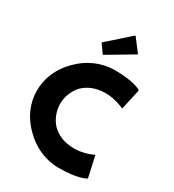

<svg xmlns="http://www.w3.org/2000/svg" viewBox="-268 -1307 1342 1479"><g transform="rotate(30 403.0 -567.5)"><path d="M726 -22 686 -203 683 -206C668 -199 601 -167 517 -167C429 -167 364 -197 319 -242C274 -291 253 -355 253 -413C253 -470 274 -533 319 -583C363 -627 429 -658 517 -658C600 -658 667 -627 683 -619L686 -622L726 -803L721 -808C717 -810 657 -847 489 -847C371 -847 258 -795 178 -712L171 -705C95 -628 47 -525 47 -411C47 -299 94 -198 169 -122L177 -114C258 -30 371 22 489 22C656 22 716 -14 721 -17ZM294 -980 346 -907 350 -903 579 -1039 582 -1042 496 -1154 492 -1157 297 -984Z"/></g></svg>

Font: Hussar Woodtype
Style: Bd
Weight: 900
Foundry: Cannot Into Space Fonts
Version: Version 1.07